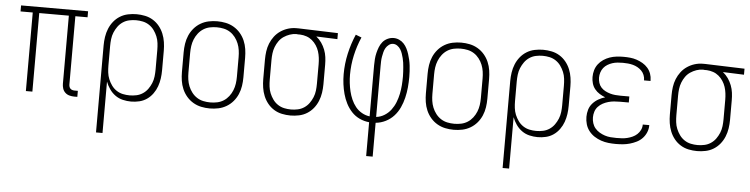

<svg xmlns="http://www.w3.org/2000/svg" viewBox="-45 -744 4591 1176"><g transform="rotate(5 2250.0 -156.5)"><path d="M436 8H416Q402 8 387 4Q372 0 361 -10.5Q350 -21 345.5 -35.5Q341 -50 341 -64V-483H159V0H119V-483H44V-520H456V-483H381V-64Q381 -57 383 -50Q385 -43 390 -38Q395 -33 402 -31Q409 -29 416 -29H436Z M569 215V-320Q569 -346 573 -372.5Q577 -399 587 -423.5Q597 -448 613.5 -468.5Q630 -489 652.5 -503Q675 -517 701.5 -522.5Q728 -528 754 -528Q780 -528 806.5 -522.5Q833 -517 855.5 -503Q878 -489 894.5 -468.5Q911 -448 921 -423.5Q931 -399 935 -372.5Q939 -346 939 -320V-200Q939 -174 935.5 -149Q932 -124 923.5 -100Q915 -76 899.5 -54.5Q884 -33 863 -18.5Q842 -4 817 2Q792 8 766 8Q741 8 715.5 2Q690 -4 669 -19Q648 -34 633 -55.5Q618 -77 609 -101V215ZM754 -29Q775 -29 796 -33.5Q817 -38 835 -50Q853 -62 865.5 -79.5Q878 -97 886 -116.5Q894 -136 896.5 -157.5Q899 -179 899 -200V-320Q899 -341 896.5 -362.5Q894 -384 886 -403.5Q878 -423 865.5 -440.5Q853 -458 835 -470Q817 -482 796 -486.5Q775 -491 754 -491Q733 -491 712 -486.5Q691 -482 673 -470Q655 -458 642.5 -440.5Q630 -423 622 -403.5Q614 -384 611.5 -362.5Q609 -341 609 -320V-200Q609 -179 611.5 -157.5Q614 -136 622 -116.5Q630 -97 642.5 -79.5Q655 -62 673 -50Q691 -38 712 -33.5Q733 -29 754 -29Z M1250 8Q1223 8 1197 2.5Q1171 -3 1148 -16.5Q1125 -30 1107.5 -50.5Q1090 -71 1079.5 -95.5Q1069 -120 1065 -146.5Q1061 -173 1061 -200V-320Q1061 -347 1065 -373.5Q1069 -400 1079.5 -424.5Q1090 -449 1107.5 -469.5Q1125 -490 1148 -503.5Q1171 -517 1197 -522.5Q1223 -528 1250 -528Q1277 -528 1303 -522.5Q1329 -517 1352 -503.5Q1375 -490 1392.5 -469.5Q1410 -449 1420.5 -424.5Q1431 -400 1435 -373.5Q1439 -347 1439 -320V-200Q1439 -173 1435 -146.5Q1431 -120 1420.5 -95.5Q1410 -71 1392.5 -50.5Q1375 -30 1352 -16.5Q1329 -3 1303 2.5Q1277 8 1250 8ZM1250 -29Q1272 -29 1293 -33.5Q1314 -38 1332 -49.5Q1350 -61 1363.5 -78.5Q1377 -96 1385 -116Q1393 -136 1396 -157Q1399 -178 1399 -200V-320Q1399 -342 1396 -363Q1393 -384 1385 -404Q1377 -424 1363.5 -441.5Q1350 -459 1332 -470.5Q1314 -482 1293 -486.5Q1272 -491 1250 -491Q1228 -491 1207 -486.5Q1186 -482 1168 -470.5Q1150 -459 1136.5 -441.5Q1123 -424 1115 -404Q1107 -384 1104 -363Q1101 -342 1101 -320V-200Q1101 -178 1104 -157Q1107 -136 1115 -116Q1123 -96 1136.5 -78.5Q1150 -61 1168 -49.5Q1186 -38 1207 -33.5Q1228 -29 1250 -29Z M1746 8Q1720 8 1693.5 2.5Q1667 -3 1644.5 -17Q1622 -31 1605.5 -51.5Q1589 -72 1579 -96.5Q1569 -121 1565 -147.5Q1561 -174 1561 -200V-320Q1561 -345 1564.5 -370.5Q1568 -396 1577.5 -419.5Q1587 -443 1602.5 -463.5Q1618 -484 1639.5 -498.5Q1661 -513 1685.5 -520.5Q1710 -528 1735 -528H1750L1992 -520V-483L1862 -488Q1881 -473 1894.5 -453.5Q1908 -434 1916.5 -412Q1925 -390 1928 -367Q1931 -344 1931 -320V-200Q1931 -174 1927 -147.5Q1923 -121 1913 -96.5Q1903 -72 1886.5 -51.5Q1870 -31 1847.5 -17Q1825 -3 1798.5 2.5Q1772 8 1746 8ZM1746 -29Q1767 -29 1788 -33.5Q1809 -38 1827 -50Q1845 -62 1857.5 -79.5Q1870 -97 1878 -116.5Q1886 -136 1888.5 -157.5Q1891 -179 1891 -200V-320Q1891 -340 1888.5 -360Q1886 -380 1880 -398.5Q1874 -417 1863 -434Q1852 -451 1836.5 -464Q1821 -477 1802 -483.5Q1783 -490 1763 -491H1750Q1747 -491 1744.5 -491.5Q1742 -492 1740 -492Q1719 -492 1699 -485Q1679 -478 1662 -466.5Q1645 -455 1633 -438Q1621 -421 1613.5 -401.5Q1606 -382 1603.5 -361.5Q1601 -341 1601 -320V-200Q1601 -179 1603.5 -157.5Q1606 -136 1614 -116.5Q1622 -97 1634.5 -79.5Q1647 -62 1665 -50Q1683 -38 1704 -33.5Q1725 -29 1746 -29Z M2230 215V7Q2199 4 2171 -9Q2143 -22 2122 -44.5Q2101 -67 2087 -94.5Q2073 -122 2065 -151.5Q2057 -181 2053 -211.5Q2049 -242 2049 -273Q2049 -337 2063 -399.5Q2077 -462 2102 -520L2138 -506Q2114 -451 2101 -392Q2088 -333 2088 -273Q2088 -248 2091 -222Q2094 -196 2100 -171Q2106 -146 2116.5 -122Q2127 -98 2143 -78Q2159 -58 2182 -45Q2205 -32 2230 -29V-343Q2230 -362 2231.5 -381.5Q2233 -401 2237.5 -419.5Q2242 -438 2249 -456Q2256 -474 2268 -488.5Q2280 -503 2298 -511.5Q2316 -520 2335 -520Q2353 -520 2369.5 -512.5Q2386 -505 2398 -492Q2410 -479 2418 -463Q2426 -447 2431.5 -430Q2437 -413 2441 -395.5Q2445 -378 2447 -360.5Q2449 -343 2450 -325Q2451 -307 2451 -290Q2451 -258 2448 -226Q2445 -194 2437.5 -162.5Q2430 -131 2416.5 -101.5Q2403 -72 2381.5 -48.5Q2360 -25 2331 -10.5Q2302 4 2270 7V215ZM2270 -29Q2297 -32 2320.5 -46.5Q2344 -61 2360.5 -83Q2377 -105 2387 -130.5Q2397 -156 2402.5 -182.5Q2408 -209 2410 -236Q2412 -263 2412 -291Q2412 -305 2411 -319Q2410 -333 2409 -347Q2408 -361 2406 -375Q2404 -389 2400.5 -402.5Q2397 -416 2392.5 -429.5Q2388 -443 2380.5 -455Q2373 -467 2361 -475.5Q2349 -484 2335 -484Q2321 -484 2309 -475Q2297 -466 2290 -454Q2283 -442 2279.5 -428Q2276 -414 2273.5 -400Q2271 -386 2270.5 -371.5Q2270 -357 2270 -343Z M2750 8Q2723 8 2697 2.5Q2671 -3 2648 -16.5Q2625 -30 2607.5 -50.5Q2590 -71 2579.5 -95.5Q2569 -120 2565 -146.5Q2561 -173 2561 -200V-320Q2561 -347 2565 -373.5Q2569 -400 2579.5 -424.5Q2590 -449 2607.5 -469.5Q2625 -490 2648 -503.5Q2671 -517 2697 -522.5Q2723 -528 2750 -528Q2777 -528 2803 -522.5Q2829 -517 2852 -503.5Q2875 -490 2892.5 -469.5Q2910 -449 2920.5 -424.5Q2931 -400 2935 -373.5Q2939 -347 2939 -320V-200Q2939 -173 2935 -146.5Q2931 -120 2920.5 -95.5Q2910 -71 2892.5 -50.5Q2875 -30 2852 -16.5Q2829 -3 2803 2.5Q2777 8 2750 8ZM2750 -29Q2772 -29 2793 -33.5Q2814 -38 2832 -49.5Q2850 -61 2863.5 -78.5Q2877 -96 2885 -116Q2893 -136 2896 -157Q2899 -178 2899 -200V-320Q2899 -342 2896 -363Q2893 -384 2885 -404Q2877 -424 2863.5 -441.5Q2850 -459 2832 -470.5Q2814 -482 2793 -486.5Q2772 -491 2750 -491Q2728 -491 2707 -486.5Q2686 -482 2668 -470.5Q2650 -459 2636.5 -441.5Q2623 -424 2615 -404Q2607 -384 2604 -363Q2601 -342 2601 -320V-200Q2601 -178 2604 -157Q2607 -136 2615 -116Q2623 -96 2636.5 -78.5Q2650 -61 2668 -49.5Q2686 -38 2707 -33.5Q2728 -29 2750 -29Z M3069 215V-320Q3069 -346 3073 -372.5Q3077 -399 3087 -423.5Q3097 -448 3113.5 -468.5Q3130 -489 3152.5 -503Q3175 -517 3201.5 -522.5Q3228 -528 3254 -528Q3280 -528 3306.5 -522.5Q3333 -517 3355.5 -503Q3378 -489 3394.5 -468.5Q3411 -448 3421 -423.5Q3431 -399 3435 -372.5Q3439 -346 3439 -320V-200Q3439 -174 3435.5 -149Q3432 -124 3423.5 -100Q3415 -76 3399.5 -54.5Q3384 -33 3363 -18.5Q3342 -4 3317 2Q3292 8 3266 8Q3241 8 3215.5 2Q3190 -4 3169 -19Q3148 -34 3133 -55.5Q3118 -77 3109 -101V215ZM3254 -29Q3275 -29 3296 -33.5Q3317 -38 3335 -50Q3353 -62 3365.5 -79.5Q3378 -97 3386 -116.5Q3394 -136 3396.5 -157.5Q3399 -179 3399 -200V-320Q3399 -341 3396.5 -362.5Q3394 -384 3386 -403.5Q3378 -423 3365.5 -440.5Q3353 -458 3335 -470Q3317 -482 3296 -486.5Q3275 -491 3254 -491Q3233 -491 3212 -486.5Q3191 -482 3173 -470Q3155 -458 3142.5 -440.5Q3130 -423 3122 -403.5Q3114 -384 3111.5 -362.5Q3109 -341 3109 -320V-200Q3109 -179 3111.5 -157.5Q3114 -136 3122 -116.5Q3130 -97 3142.5 -79.5Q3155 -62 3173 -50Q3191 -38 3212 -33.5Q3233 -29 3254 -29Z M3747 8Q3724 8 3701 5.5Q3678 3 3656 -4.5Q3634 -12 3614.5 -24.5Q3595 -37 3580.5 -55.5Q3566 -74 3559.5 -96.5Q3553 -119 3553 -142Q3553 -165 3559.5 -186.5Q3566 -208 3581 -225Q3596 -242 3616 -253.5Q3636 -265 3657 -271Q3639 -278 3622 -288.5Q3605 -299 3592.5 -314.5Q3580 -330 3574.5 -349.5Q3569 -369 3569 -388Q3569 -410 3575 -430.5Q3581 -451 3594 -468Q3607 -485 3625 -497Q3643 -509 3663 -516Q3683 -523 3704.5 -525.5Q3726 -528 3747 -528Q3768 -528 3788.5 -526Q3809 -524 3828.5 -517.5Q3848 -511 3866 -500.5Q3884 -490 3897.5 -474.5Q3911 -459 3918 -439.5Q3925 -420 3925 -399V-395H3885V-398Q3885 -413 3879 -428Q3873 -443 3862 -454Q3851 -465 3837.5 -472.5Q3824 -480 3809 -484Q3794 -488 3778.5 -489.5Q3763 -491 3747 -491Q3731 -491 3714.5 -489.5Q3698 -488 3682.5 -483Q3667 -478 3653 -469.5Q3639 -461 3629 -448.5Q3619 -436 3614 -420Q3609 -404 3609 -388Q3609 -372 3614 -356Q3619 -340 3630 -328Q3641 -316 3655.5 -308.5Q3670 -301 3685.5 -296.5Q3701 -292 3717.5 -290.5Q3734 -289 3750 -289H3804V-252H3750Q3732 -252 3714 -250.5Q3696 -249 3678.5 -244Q3661 -239 3645 -230.5Q3629 -222 3616.5 -208.5Q3604 -195 3598.5 -177.5Q3593 -160 3593 -142Q3593 -124 3598.5 -106.5Q3604 -89 3615.5 -75.5Q3627 -62 3643 -52.5Q3659 -43 3676 -37.5Q3693 -32 3711 -30.5Q3729 -29 3747 -29Q3764 -29 3781 -30Q3798 -31 3814 -35Q3830 -39 3845.5 -46Q3861 -53 3873.5 -64.5Q3886 -76 3893.5 -91.5Q3901 -107 3901 -124V-125H3941V-123Q3941 -101 3932.5 -80.5Q3924 -60 3909 -44Q3894 -28 3874 -18Q3854 -8 3833 -2Q3812 4 3790.5 6Q3769 8 3747 8Z M4246 8Q4220 8 4193.5 2.5Q4167 -3 4144.5 -17Q4122 -31 4105.5 -51.5Q4089 -72 4079 -96.5Q4069 -121 4065 -147.5Q4061 -174 4061 -200V-320Q4061 -345 4064.5 -370.5Q4068 -396 4077.5 -419.5Q4087 -443 4102.5 -463.5Q4118 -484 4139.5 -498.5Q4161 -513 4185.5 -520.5Q4210 -528 4235 -528H4250L4492 -520V-483L4362 -488Q4381 -473 4394.5 -453.5Q4408 -434 4416.5 -412Q4425 -390 4428 -367Q4431 -344 4431 -320V-200Q4431 -174 4427 -147.5Q4423 -121 4413 -96.5Q4403 -72 4386.5 -51.5Q4370 -31 4347.5 -17Q4325 -3 4298.5 2.5Q4272 8 4246 8ZM4246 -29Q4267 -29 4288 -33.5Q4309 -38 4327 -50Q4345 -62 4357.5 -79.5Q4370 -97 4378 -116.5Q4386 -136 4388.5 -157.5Q4391 -179 4391 -200V-320Q4391 -340 4388.5 -360Q4386 -380 4380 -398.5Q4374 -417 4363 -434Q4352 -451 4336.5 -464Q4321 -477 4302 -483.5Q4283 -490 4263 -491H4250Q4247 -491 4244.5 -491.5Q4242 -492 4240 -492Q4219 -492 4199 -485Q4179 -478 4162 -466.5Q4145 -455 4133 -438Q4121 -421 4113.5 -401.5Q4106 -382 4103.5 -361.5Q4101 -341 4101 -320V-200Q4101 -179 4103.5 -157.5Q4106 -136 4114 -116.5Q4122 -97 4134.5 -79.5Q4147 -62 4165 -50Q4183 -38 4204 -33.5Q4225 -29 4246 -29Z"/></g></svg>

Font: Iosevka Term Curly Extralight
Style: Regular
Weight: 200
Designer: Belleve Invis
Foundry: Belleve Invis
Version: Version 32.3.0